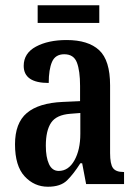

<svg xmlns="http://www.w3.org/2000/svg" viewBox="-20 -699 519 729"><path d="M162 10Q110 10 73.5 -29.5Q37 -69 37 -151Q37 -232 82 -270Q127 -308 218 -312L284 -315V-373Q284 -430 272 -461.5Q260 -493 224 -493Q190 -493 177.5 -464Q165 -435 165 -384Q70 -384 70 -449Q70 -497 116.5 -522Q163 -547 233 -547Q315 -547 356.5 -508.5Q398 -470 398 -375V-118Q398 -76 409 -61Q420 -46 448 -46H451V0H307L292 -79H285Q259 -38 234.5 -14Q210 10 162 10ZM203 -50Q240 -50 262.5 -90Q285 -130 285 -191V-270L247 -267Q194 -263 174 -233Q154 -203 154 -146Q154 -102 166 -76Q178 -50 203 -50ZM123 -612V-679H357V-612Z"/></svg>

Font: Noto Serif Khmer ExtraCondensed SemiBold
Style: Regular
Weight: 600
Width: 2
Designer: Danh Hong and the Monotype Design Team
Foundry: Monotype Imaging Inc.
Version: Version 2.004; ttfautohint (v1.8.4.7-5d5b)